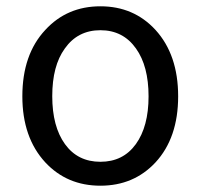

<svg xmlns="http://www.w3.org/2000/svg" viewBox="-20 -577 637 610"><path d="M299 13Q193 13 124 -61Q51 -140 51 -271Q51 -404 124 -482Q193 -557 299 -557Q405 -557 474 -482Q546 -403 546 -271Q546 -139 474 -61Q405 13 299 13ZM299 -63Q371 -63 411.5 -119Q452 -175 452 -271Q452 -367 412 -423Q371 -481 299 -481Q227 -481 186 -423Q146 -368 146 -271.5Q146 -175 186.5 -119Q227 -63 299 -63Z"/></svg>

Font: GenSenRounded JP R
Style: Regular
Weight: 400
Version: Version 1.501;PS 1;hotconv 16.6.51;makeotf.lib2.5.65220